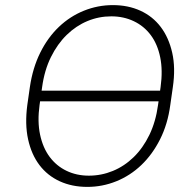

<svg xmlns="http://www.w3.org/2000/svg" viewBox="-20 -726 750 752"><path d="M322 6Q262 6 214 -16Q166 -38 134.5 -79.5Q103 -121 90 -180.5Q77 -240 87 -315L97 -385Q108 -460 137.5 -519.5Q167 -579 210.5 -620.5Q254 -662 308.5 -684Q363 -706 422 -706Q482 -706 530 -684Q578 -662 609.5 -620.5Q641 -579 654.5 -519.5Q668 -460 657 -385L647 -315Q637 -240 607 -180.5Q577 -121 533.5 -79.5Q490 -38 435.5 -16Q381 6 322 6ZM143 -371H607L609 -385Q618 -450 607.5 -501.5Q597 -553 570.5 -588.5Q544 -624 504 -643Q464 -662 416 -662Q367 -662 322.5 -643.5Q278 -625 241.5 -589.5Q205 -554 179.5 -502.5Q154 -451 145 -385ZM328 -38Q377 -38 422 -56.5Q467 -75 503.5 -110.5Q540 -146 565 -197.5Q590 -249 599 -315L601 -329H137L135 -315Q126 -250 137 -198.5Q148 -147 174.5 -111.5Q201 -76 240.5 -57Q280 -38 328 -38Z"/></svg>

Font: Retni Sans Light
Style: Italic
Weight: 300
Italic angle: -8°
Designer: Vitaly Kuzmin
Foundry: ParaType Ltd.
Version: Version 1.00;June 10, 2019;FontCreator 11.5.0.2425 64-bit; t